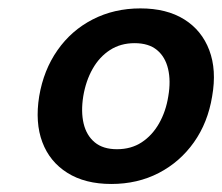

<svg xmlns="http://www.w3.org/2000/svg" viewBox="-20 -761 537 464"><path d="M249 -316.4Q185.5 -316.4 142.8 -343.3Q100.1 -370.1 82.3 -417.5Q64.5 -464.8 74.7 -528.3Q85.4 -591.8 118.9 -639.6Q152.3 -687.5 204.1 -714.1Q255.9 -740.7 319.3 -740.7Q382.8 -740.7 425.3 -714.1Q467.8 -687.5 485.8 -639.6Q503.9 -591.8 492.7 -528.3Q482.4 -464.8 448.7 -417.2Q415 -369.6 363.8 -343Q312.5 -316.4 249 -316.4ZM262.7 -400.4Q296.9 -400.4 322.3 -417Q347.7 -433.6 364.3 -462.6Q380.9 -491.7 386.7 -528.3Q393.1 -565.4 386.2 -594.5Q379.4 -623.5 359.4 -640.1Q339.4 -656.7 305.2 -656.7Q271.5 -656.7 245.8 -640.1Q220.2 -623.5 203.9 -594.7Q187.5 -565.9 181.2 -528.3Q175.3 -491.2 182.1 -462.4Q189 -433.6 209 -417Q229 -400.4 262.7 -400.4Z"/></svg>

Font: Inter 17pt SemiBold
Style: Italic
Weight: 600
Italic angle: -9.3988°
Version: Version 4.001;git-66647c0bb